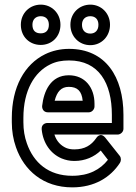

<svg xmlns="http://www.w3.org/2000/svg" viewBox="-20 -774 588 829"><path d="M463 -278V-243H185C174 -243 158 -236 160 -215C166 -155 199 -110 246 -90C263 -83 281 -79 301 -79C348 -79 387 -97 415 -124L446 -84C413 -42 364 -15 292 -15C189 -15 125 -72 96 -155C86 -183 81 -213 81 -246V-265C81 -384 129 -463 197 -496C221 -508 247 -513 278 -513C407 -513 463 -415 463 -278ZM278 -563C241 -563 206 -555 175 -540C85 -496 31 -397 31 -265V-246C31 -208 37 -172 49 -138C84 -38 167 35 292 35C388 35 457 -8 498 -71C503 -79 504 -92 497 -101L435 -179C413 -206 396 -179 395 -177C374 -147 346 -129 301 -129C287 -129 276 -131 266 -135C243 -145 224 -164 215 -193H488C499 -193 513 -203 513 -218V-278C513 -442 436 -563 278 -563ZM388 -326C388 -396 347 -449 277 -449C198 -449 169 -379 162 -317C161 -307 166 -289 187 -289H363C378 -289 388 -303 388 -314ZM337 -339H216C226 -378 244 -399 277 -399C314 -399 333 -381 337 -339ZM156 -630C133 -630 120 -642 120 -667C120 -691 135 -704 156 -704C177 -704 191 -691 191 -667C191 -642 177 -630 156 -630ZM156 -580C204 -580 241 -616 241 -667C241 -717 203 -754 156 -754C109 -754 70 -718 70 -667C70 -615 108 -580 156 -580ZM370 -629C349 -629 334 -642 334 -667C334 -691 349 -704 370 -704C391 -704 405 -691 405 -667C405 -642 390 -629 370 -629ZM370 -579C418 -579 455 -617 455 -667C455 -717 417 -754 370 -754C323 -754 284 -718 284 -667C284 -616 322 -579 370 -579Z"/></svg>

Font: Asimov
Style: NarOu
Weight: 500
Designer: Google
Version: Version 2.000980; 2014